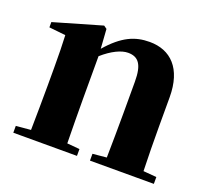

<svg xmlns="http://www.w3.org/2000/svg" viewBox="-101 -691 899 819"><g transform="rotate(20 348.5 -281.5)"><path d="M611 -36C609 -94 608 -179 608 -238V-370C608 -501 543 -563 448 -563C382 -563 327 -540 261 -464L255 -552L241 -562L24 -499V-475L99 -467C101 -419 102 -386 102 -321V-238C102 -182 101 -96 100 -37L33 -31V0H322V-31L265 -36C264 -95 263 -182 263 -238V-431C306 -469 347 -488 377 -488C424 -488 446 -460 446 -382V-238C446 -180 445 -95 444 -37L381 -31V0H671V-31Z"/></g></svg>

Font: Noto Serif TC Black
Style: Regular
Weight: 900
Version: Version 1.001;PS 1.001;hotconv 16.6.54;makeotf.lib2.5.65590